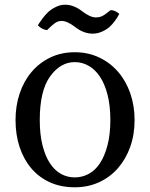

<svg xmlns="http://www.w3.org/2000/svg" viewBox="-20 -776 638 816"><path d="M46 -266Q46 -326 63.5 -378.5Q81 -431 114 -470Q147 -509 193.5 -531.5Q240 -554 298 -554Q355 -554 402 -531.5Q449 -509 482.5 -470Q516 -431 534 -378.5Q552 -326 552 -266Q552 -204 533.5 -152Q515 -100 481.5 -61.5Q448 -23 401 -1.5Q354 20 298 20Q239 20 192.5 -1Q146 -22 113.5 -60Q81 -98 63.5 -150.5Q46 -203 46 -266ZM192 -450Q149 -389 149 -266Q149 -205 160.5 -159Q172 -113 192 -82.5Q212 -52 239 -37Q266 -22 298 -22Q329 -22 357 -37Q385 -52 405 -82.5Q425 -113 437 -159Q449 -205 449 -266Q449 -327 437 -373.5Q425 -420 404.5 -450.5Q384 -481 356.5 -496.5Q329 -512 298 -512Q236 -512 192 -450ZM387 -702Q403 -702 415 -708Q427 -714 450 -733Q469 -733 487 -717Q485 -714 482 -708Q479 -702 468.5 -687.5Q458 -673 446 -662Q434 -651 414.5 -642Q395 -633 374 -633Q336 -633 301 -660Q266 -687 242 -687Q227 -687 214.5 -678.5Q202 -670 180 -648Q159 -650 141 -668Q143 -672 146.5 -677.5Q150 -683 161.5 -698.5Q173 -714 185.5 -725.5Q198 -737 217.5 -746.5Q237 -756 256 -756Q293 -756 328 -729Q363 -702 387 -702Z"/></svg>

Font: Adamina
Style: Regular
Weight: 400
Designer: Cyreal (www.cyreal.org)
Foundry: Cyreal
Version: Version 1.011